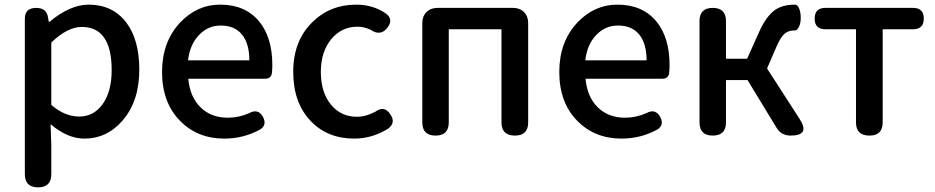

<svg xmlns="http://www.w3.org/2000/svg" viewBox="-20 -584 4028 827"><path d="M144 223Q87 223 87 166V-163V-503Q87 -550 136 -550Q181 -550 187 -508L190 -490H193Q282 -564 362 -564Q465 -564 524 -487Q580 -413 580 -284Q580 -148 508 -65Q441 13 343 13Q271 13 198 -49L201 45V166Q201 223 144 223ZM321 -82Q383 -82 421 -134Q461 -188 461 -282Q461 -468 332 -468Q271 -468 201 -401V-266V-132Q259 -82 321 -82Z M946 13Q831 13 756 -63Q678 -142 678 -274Q678 -403 755 -486Q828 -564 929 -564Q1036 -564 1096 -492Q1153 -423 1153 -303Q1153 -288 1151 -268Q1147 -245 1122 -245H969H791Q798 -167 843.5 -122Q889 -77 961 -77Q1009 -77 1054 -97Q1092 -118 1113 -80Q1131 -45 1100 -26Q1029 13 946 13ZM790 -324H922H1054Q1054 -396 1022.5 -435Q991 -474 931 -474Q877 -474 839 -435Q798 -394 790 -324Z M1506 13Q1391 13 1319 -62Q1243 -141 1243 -274.5Q1243 -408 1325 -488Q1401 -564 1515 -564Q1586 -564 1642 -526Q1676 -501 1649 -465Q1619 -426 1576 -456Q1548 -469 1520 -469Q1451 -469 1406.5 -415Q1362 -361 1362 -274Q1362 -187 1405 -134Q1448 -81 1517 -81Q1556 -81 1597 -103Q1636 -132 1663 -89Q1685 -55 1652 -30Q1583 13 1506 13Z M1856 0Q1799 0 1799 -57V-485Q1799 -514 1817 -532Q1835 -550 1864 -550H2027H2190Q2219 -550 2237 -532Q2255 -514 2255 -485V-57Q2255 0 2198 0Q2140 0 2140 -57V-458H1913V-57Q1913 0 1856 0Z M2657 13Q2542 13 2467 -63Q2389 -142 2389 -274Q2389 -403 2466 -486Q2539 -564 2640 -564Q2747 -564 2807 -492Q2864 -423 2864 -303Q2864 -288 2862 -268Q2858 -245 2833 -245H2680H2502Q2509 -167 2554.5 -122Q2600 -77 2672 -77Q2720 -77 2765 -97Q2803 -118 2824 -80Q2842 -45 2811 -26Q2740 13 2657 13ZM2501 -324H2633H2765Q2765 -396 2733.5 -435Q2702 -474 2642 -474Q2588 -474 2550 -435Q2509 -394 2501 -324Z M3050 0Q2993 0 2993 -57V-275V-493Q2993 -550 3050 -550Q3107 -550 3107 -493V-331H3198L3250 -447Q3281 -515 3318 -541Q3351 -564 3404 -564Q3405 -564 3406 -564Q3421 -561 3427 -531Q3431 -507 3427 -485Q3425 -474 3419 -464Q3411 -452 3404 -453Q3403 -453 3402 -453Q3378 -453 3362 -441Q3343 -426 3325 -384L3284 -289L3424 -72Q3471 0 3386 0Q3344 0 3324 -35L3200 -239H3107V-57Q3107 0 3050 0Z M3725 0Q3667 0 3667 -57V-458H3535Q3489 -458 3489 -504Q3489 -550 3535 -550H3724H3913Q3959 -550 3959 -504Q3959 -458 3913 -458H3782V-57Q3782 0 3725 0Z"/></svg>

Font: GenSenRounded TW M
Style: Regular
Weight: 500
Version: Version 1.501;PS 1;hotconv 16.6.51;makeotf.lib2.5.65220